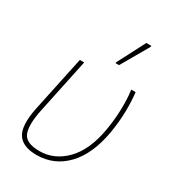

<svg xmlns="http://www.w3.org/2000/svg" viewBox="-189 -880 895 993"><g transform="rotate(30 258.0 -383.0)"><path d="M186 10Q103 10 72.5 -37.5Q42 -85 65 -197L135 -528H161L92 -201Q72 -105 90 -60Q108 -15 189 -15Q277 -15 344 -83Q411 -151 434 -282Q446 -349 447.5 -414Q449 -479 442 -528H468Q474 -479 473 -415.5Q472 -352 460 -282Q435 -140 362.5 -65Q290 10 186 10ZM303 -606 304 -612 389 -776H419L418 -769L324 -606Z"/></g></svg>

Font: Noto Sans Thin
Style: Italic
Weight: 100
Italic angle: -12°
Designer: Monotype Design Team
Foundry: Monotype Imaging Inc.
Version: Version 2.013; ttfautohint (v1.8.4.7-5d5b)